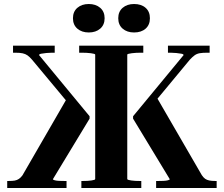

<svg xmlns="http://www.w3.org/2000/svg" viewBox="-20 -938 1116 958"><path d="M759 0V-35H770Q782 -35 795.5 -35.5Q809 -36 818 -38.5Q827 -41 827 -44L644 -346V-358L896 -663Q896 -668 885 -670Q874 -672 859.5 -673.5Q845 -675 832 -675H818V-710H1026V-675H1014Q991 -675 976.5 -672.5Q962 -670 951 -662Q940 -654 927 -640L733 -406L757 -461L987 -64Q995 -52 1003.5 -46Q1012 -40 1024 -37.5Q1036 -35 1054 -35H1061V0ZM312 0H16V-35H23Q42 -35 53.5 -37Q65 -39 74.5 -45.5Q84 -52 92 -63L322 -461L335 -406L140 -640Q128 -654 117.5 -661.5Q107 -669 93 -672Q79 -675 57 -675H45V-710H253V-675H238Q226 -675 211 -673.5Q196 -672 185.5 -670Q175 -668 175 -663L427 -358V-346L244 -44Q244 -41 253 -38.5Q262 -36 275.5 -35.5Q289 -35 301 -35H312ZM386 0V-35H394Q405 -35 416 -35.5Q427 -36 436 -37.5Q445 -39 450 -40.5Q455 -42 455 -45V-665Q455 -668 449 -669.5Q443 -671 433 -672.5Q423 -674 410 -674.5Q397 -675 385 -675H375V-710H695V-675H685Q673 -675 660.5 -674.5Q648 -674 638 -672.5Q628 -671 621.5 -669.5Q615 -668 615 -665V-45Q615 -42 620.5 -40.5Q626 -39 635 -37.5Q644 -36 655 -35.5Q666 -35 677 -35H685V0ZM502 -847Q502 -814 480 -795Q458 -776 423 -776Q388 -776 366 -795Q344 -814 344 -847Q344 -880 366 -899Q388 -918 423 -918Q458 -918 480 -899Q502 -880 502 -847ZM728 -847Q728 -814 706.5 -795Q685 -776 649 -776Q614 -776 592 -795Q570 -814 570 -847Q570 -880 592 -899Q614 -918 649 -918Q685 -918 706.5 -899Q728 -880 728 -847Z"/></svg>

Font: Roboto Serif 144pt SemiBold
Style: Regular
Weight: 600
Version: Version 1.008